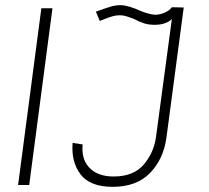

<svg xmlns="http://www.w3.org/2000/svg" viewBox="-20 -717 809 743"><path d="M140 -685H183L93 -1H50ZM261 -164 300 -158Q299 -152 299 -141Q299 -92 331 -63Q363 -34 420 -34Q497 -34 536.5 -80.5Q576 -127 584 -189L645 -643Q621 -621 579 -621Q556 -621 538 -626.5Q520 -632 498 -644Q485 -649 471 -653.5Q457 -658 444 -658Q429 -658 415.5 -654Q402 -650 388 -644.5Q374 -639 366 -636L351 -672Q393 -687 410.5 -692Q428 -697 446 -697Q476 -697 528 -673Q563 -660 582 -660Q599 -660 618 -668.5Q637 -677 645 -689L691 -688L624 -184Q613 -102 561 -48Q509 6 416 6Q328 6 291.5 -42.5Q255 -91 261 -164Z"/></svg>

Font: Bellota Light
Style: Italic
Weight: 300
Italic angle: -7.5°
Designer: Kemie Guaida
Foundry: Kemie Guaida
Version: Version 4.001